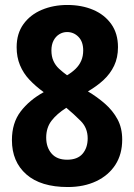

<svg xmlns="http://www.w3.org/2000/svg" viewBox="-20 -743 540 773"><path d="M253 10Q144 10 86 -41Q28 -92 28 -179Q28 -248 63 -294Q98 -340 156 -372Q123 -396 98.5 -422Q74 -448 60.5 -480.5Q47 -513 47 -553Q47 -608 74.5 -646Q102 -684 148.5 -703.5Q195 -723 251 -723Q309 -723 355 -703.5Q401 -684 428 -646Q455 -608 455 -553Q455 -511 439.5 -478.5Q424 -446 397 -421Q370 -396 334 -375Q371 -353 402.5 -325.5Q434 -298 453 -263Q472 -228 472 -181Q472 -122 444.5 -79.5Q417 -37 367.5 -13.5Q318 10 253 10ZM250 -100Q292 -100 312.5 -124Q333 -148 333 -186Q333 -228 305 -256Q277 -284 247 -309Q209 -285 187.5 -257Q166 -229 166 -189Q166 -150 187.5 -125Q209 -100 250 -100ZM250 -440Q269 -451 284 -465.5Q299 -480 307 -498.5Q315 -517 315 -540Q315 -575 296 -594.5Q277 -614 250 -614Q233 -614 218.5 -605Q204 -596 195.5 -579.5Q187 -563 187 -540Q187 -516 195 -498Q203 -480 217.5 -466.5Q232 -453 250 -440Z"/></svg>

Font: Noto Sans Bengali SemiCondensed
Style: Bold
Weight: 700
Width: 4
Designer: Jelle Bosma - Monotype Design Team
Foundry: Monotype Imaging Inc.
Version: Version 2.003